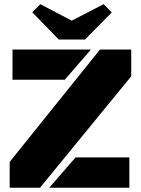

<svg xmlns="http://www.w3.org/2000/svg" viewBox="-20 -880 661 900"><path d="M25.4 0V-121.1L448.7 -647.9H595.2V-522.5L167.5 0ZM38.6 -506.3V-647.9H406.2L283.7 -506.3ZM210.9 0 334 -142.1H586.4V0ZM255.4 -694.8 131.3 -822.3 168.9 -860.4 316.4 -783.2 465.8 -860.4 503.9 -821.8 378.4 -694.8Z"/></svg>

Font: Black Ops One
Style: Regular
Weight: 400
Designer: James Grieshaber, Eben Sorkin
Foundry: Sorkin Type Co.
Version: Version 1.004; ttfautohint (v1.8.4.7-5d5b)